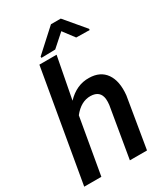

<svg xmlns="http://www.w3.org/2000/svg" viewBox="-221 -1022 985 1124"><g transform="rotate(-30 271.5 -460.5)"><path d="M198.7 -470.2Q264.6 -539.6 348.6 -537.6Q423.8 -536.6 460.2 -484.4Q496.6 -432.1 487.3 -339.8L430.7 0H314.9L372.6 -341.3Q375 -362.3 373.5 -380.4Q367.2 -439.9 303.2 -441.4Q238.8 -442.4 188 -377.9L122.1 0H6.3L136.2 -750H252.4ZM492.7 -786.6V-778.3L402.3 -779.8L345.2 -855.5L260.7 -780.3L166.5 -778.3L166 -787.1L313 -920.9H379.4Z"/></g></svg>

Font: Roboto Medium
Style: Italic
Weight: 500
Italic angle: -12°
Designer: Google
Version: Version 2.134; 2016